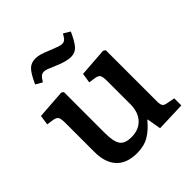

<svg xmlns="http://www.w3.org/2000/svg" viewBox="-203 -895 1054 1054"><g transform="rotate(-45 324.0 -367.5)"><path d="M262 14Q183 14 142 -30Q101 -74 101 -157V-379Q101 -413 95 -425Q89 -437 67 -441L25 -447L33 -504L202 -516L215 -508V-190Q215 -122 234 -96Q253 -70 303 -70Q360 -70 393 -105.5Q426 -141 426 -203V-379Q426 -414 420 -425.5Q414 -437 392 -441L351 -447L360 -504L527 -516L540 -508V-112Q540 -86 546.5 -76.5Q553 -67 572 -64L619 -55V0L448 6L434 -76H431Q395 -32 356 -9Q317 14 262 14ZM380 -616Q344 -616 289 -640Q252 -656 239 -660.5Q226 -665 217 -665Q204 -665 194.5 -657.5Q185 -650 171 -627L133 -649Q159 -707 180 -728Q201 -749 234 -749Q253 -749 271.5 -743.5Q290 -738 321 -725Q353 -712 369 -706.5Q385 -701 395 -701Q408 -701 417 -708.5Q426 -716 439 -739L477 -716Q451 -658 430.5 -637Q410 -616 380 -616Z"/></g></svg>

Font: Literata 12pt Medium
Style: Regular
Weight: 500
Designer: Latin by Veronika Burian and Jose Scaglione. Greek by Irene Vlachou. Cyrillic by Vera Evstafieva.
Foundry: TypeTogether
Version: Version 3.002